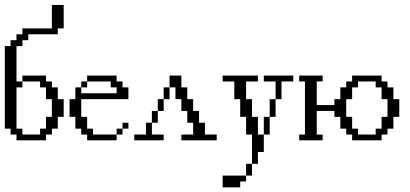

<svg xmlns="http://www.w3.org/2000/svg" viewBox="-20 -581 1698 795"><path d="M48.3 0V-23.9H23.9V-48.3H0V-390.1H23.9V-414.6H48.3V-439H72.8V-463.4H194.8V-560.5H243.7V-463.4H219.2V-439H97.2V-414.6H72.8V-390.1H48.3V-243.7H72.8V-219.2H48.3V-48.3H72.8V-23.9H146V-48.3H170.4V-97.2H194.8V-170.4H170.4V-219.2H146V-243.7H72.8V-268.1H170.4V-243.7H194.8V-219.2H219.2V-170.4H243.7V-97.2H219.2V-48.3H194.8V-23.9H170.4V0Z M462.9 -23.9V-48.3H487.3V-23.9ZM487.3 -48.3V-72.8H511.7V-48.3ZM316.4 -219.2V-243.7H340.8V-219.2ZM340.8 0V-23.9H316.4V-48.3H292V-97.2H268.1V-170.4H292V-219.2H316.4V-194.8H462.9V-219.2H438.5V-243.7H340.8V-268.1H462.9V-243.7H487.3V-219.2H511.7V-170.4H316.4V-97.2H340.8V-48.3H365.2V-23.9H462.9V0Z M536.1 0V-23.9H584.5V-72.8H608.9V-23.9H657.7V0ZM608.9 -72.8V-121.6H633.3V-72.8ZM633.3 -121.6V-170.4H657.7V-121.6ZM657.7 -170.4V-219.2H682.1V-170.4ZM731 0V-23.9H779.8V-72.8H755.4V-121.6H731V-170.4H706.5V-219.2H682.1V-268.1H731V-219.2H755.4V-170.4H779.8V-121.6H804.2V-72.8H828.6V-23.9H877.4V0Z M901.9 194.8V146H999V170.4H974.6V194.8ZM999 146V97.2H1023.4V146ZM1072.3 -23.9V-97.2H1096.7V-23.9ZM1096.7 -97.2V-170.4H1121.1V-97.2ZM1023.4 97.2V-23.9H999V-97.2H974.6V-170.4H950.2V-243.7H901.9V-268.1H1047.9V-243.7H999V-170.4H1023.4V-97.2H1047.9V-23.9H1072.3V48.3H1047.9V97.2ZM1121.1 -170.4V-243.7H1072.3V-268.1H1194.3V-243.7H1145.5V-170.4Z M1535.6 -23.9V-48.3H1560.1V-97.2H1584.5V-170.4H1560.1V-219.2H1535.6V-243.7H1462.4V-219.2H1438V-170.4H1413.6V-97.2H1438V-48.3H1462.4V-23.9ZM1218.8 0V-23.9H1242.7V-243.7H1218.8V-268.1H1315.9V-243.7H1291.5V-146H1364.7V-170.4H1389.2V-219.2H1413.6V-243.7H1438V-268.1H1560.1V-243.7H1584.5V-219.2H1608.9V-170.4H1633.3V-97.2H1608.9V-48.3H1584.5V-23.9H1560.1V0H1438V-23.9H1413.6V-48.3H1389.2V-97.2H1364.7V-121.6H1291.5V-23.9H1315.9V0Z"/></svg>

Font: FS Mondwest Regular
Style: Regular
Weight: 400
Designer: NZWStudios2024
Foundry: https://fontstruct.com
Version: Version 1.0